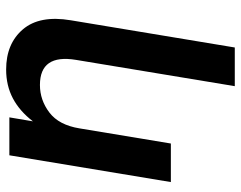

<svg xmlns="http://www.w3.org/2000/svg" viewBox="-98 -468 770 613"><g transform="rotate(-90 286.5 -161.0)"><path d="M183.6 -291.5 135.3 0H12.2L97.7 -515.6H218.8L206.1 -440.4Q238.8 -482.9 279.5 -504.4Q320.3 -525.9 371.6 -525.9Q454.1 -525.9 499.8 -472.4Q545.4 -418.9 528.8 -319.8L441.9 204.1H318.4L402.3 -302.7Q421.4 -418 322.3 -418Q273.9 -418 234.1 -387.7Q194.3 -357.4 183.6 -291.5Z"/></g></svg>

Font: Inter Display SemiBold
Style: Italic
Weight: 600
Italic angle: -9.39999°
Designer: Rasmus Andersson
Foundry: rsms
Version: Version 4.000;git-a52131595